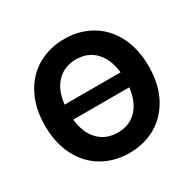

<svg xmlns="http://www.w3.org/2000/svg" viewBox="-159 -884 1070 1061"><g transform="rotate(-30 376.5 -353.5)"><path d="M377 9.8Q282.2 9.8 207 -33.7Q131.8 -77.1 88.9 -159.4Q45.9 -241.7 45.9 -353.5Q45.9 -465.8 88.9 -548.1Q131.8 -630.4 207 -673.6Q282.2 -716.8 377 -716.8Q471.2 -716.8 546.1 -673.6Q621.1 -630.4 664.1 -548.1Q707 -465.8 707 -353.5Q707 -241.2 664.1 -158.9Q621.1 -76.7 546.1 -33.4Q471.2 9.8 377 9.8ZM377 -120.1Q450.7 -120.1 497.8 -168.2Q544.9 -216.3 555.2 -305.7H197.8Q208 -216.3 255.6 -168.2Q303.2 -120.1 377 -120.1ZM555.2 -401.4Q544.9 -490.7 497.8 -538.8Q450.7 -586.9 377 -586.9Q303.2 -586.9 255.6 -538.8Q208 -490.7 197.8 -401.4Z"/></g></svg>

Font: Pretendard
Style: Bold
Weight: 700
Designer: Base glyphs from Inter by Rasmus Andersson; Hangeul glyphs from Noto Sans CJK(Source Han Sans) by Jang Soo-young and Kan
Foundry: Kil Hyung-jin
Version: Version 1.309